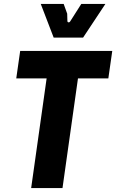

<svg xmlns="http://www.w3.org/2000/svg" viewBox="-20 -960 593 980"><path d="M139 0 218 -560H63L83 -700H553L533 -560H378L299 0ZM254 -768 188 -940H305L323 -890L324 -853Q324 -847 329.5 -846Q335 -845 339 -852L395 -940H518L404 -768Z"/></svg>

Font: Finlandica
Style: Bold Italic
Weight: 700
Italic angle: -8°
Designer: Niklas Ekholm, Juho Hiilivirta, Jaakko Suomalainen
Foundry: Helsinki Type Studio
Version: Version 1.064; ttfautohint (v1.8.4.7-5d5b)